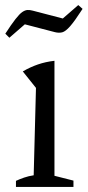

<svg xmlns="http://www.w3.org/2000/svg" viewBox="-20 -738 346 758"><path d="M43 0V-24Q58 -31 75.5 -37Q93 -43 113 -46L122 -391L70 -456Q99 -473 129.5 -483.5Q160 -494 195 -498V-44L270 -25V0ZM17 -589 1 -605Q25 -642 41 -662.5Q57 -683 68 -690.5Q79 -698 88.5 -698.5Q98 -699 109 -696L228 -665L289 -718L306 -703Q275 -655 257 -634.5Q239 -614 226 -610.5Q213 -607 197 -611L78 -642Z"/></svg>

Font: Piazzolla Thin
Style: Regular
Weight: 400
Version: Version 2.001